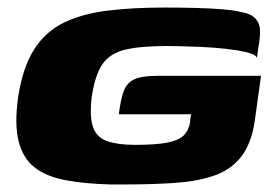

<svg xmlns="http://www.w3.org/2000/svg" viewBox="-20 -485 726 509"><path d="M271 4Q203 2 153 -7.5Q103 -17 72 -41Q41 -65 29.5 -110Q18 -155 28 -227Q40 -306 70.5 -354Q101 -402 150.5 -425.5Q200 -449 266.5 -457Q333 -465 416 -465Q458 -465 497.5 -464Q537 -463 568 -460.5Q599 -458 615 -454Q645 -449 656.5 -436.5Q668 -424 669 -409Q670 -394 668 -379L661 -332Q657 -341 634 -346.5Q611 -352 579.5 -355.5Q548 -359 515.5 -360.5Q483 -362 457.5 -362.5Q432 -363 423 -363Q353 -363 312.5 -353.5Q272 -344 252 -315.5Q232 -287 223 -227Q217 -174 227 -147Q237 -120 265 -110.5Q293 -101 338 -101Q394 -101 424 -107Q454 -113 467 -126Q480 -139 484 -161Q484 -168 485 -173Q486 -178 487 -182H295Q300 -222 308 -243.5Q316 -265 335.5 -274.5Q355 -284 397 -284H672L655 -162Q646 -103 618.5 -68.5Q591 -34 546.5 -19Q502 -4 442.5 0Q383 4 310 4Q300 4 290 4Q280 4 271 4Z"/></svg>

Font: Genos Thin ExtraBold
Style: Italic
Weight: 800
Italic angle: -8°
Version: Version 1.010